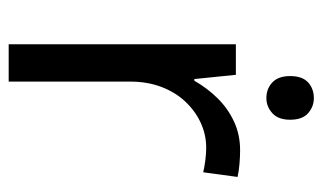

<svg xmlns="http://www.w3.org/2000/svg" viewBox="-174 -586 760 453"><g transform="rotate(90 206.5 -360.0)"><path d="M212 -720Q232 -720 247.5 -706.5Q263 -693 263 -664Q263 -636 247.5 -622Q232 -608 212 -608Q190 -608 175 -622Q160 -636 160 -664Q160 -693 175 -706.5Q190 -720 212 -720ZM335 -546Q350 -546 367.5 -544.5Q385 -543 398 -540L387 -459Q374 -462 358.5 -464Q343 -466 329 -466Q298 -466 270 -453Q242 -440 220 -416.5Q198 -393 185.5 -360Q173 -327 173 -286V0H85V-536H157L167 -438H171Q188 -468 212 -492.5Q236 -517 267 -531.5Q298 -546 335 -546Z"/></g></svg>

Font: binaryh115
Style: Book
Weight: 400
Designer: Jelle Bosma - Monotype Design Team
Foundry: Monotype Imaging Inc.
Version: Version 2.003